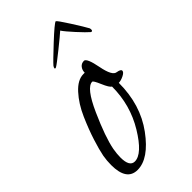

<svg xmlns="http://www.w3.org/2000/svg" viewBox="-198 -652 725 725"><g transform="rotate(-45 165.0 -289.0)"><path d="M261 -264Q261 -147 200 -64Q139 19 79 19Q21 19 21 -65Q21 -88 25 -111Q30 -137 43 -178Q56 -219 77 -267Q98 -315 128.5 -348.5Q159 -382 190 -382H197Q197 -396 205 -406Q213 -416 227 -416Q241 -415 252 -357.5Q263 -300 284 -298Q303 -295 303 -287Q303 -279 288 -271.5Q273 -264 261 -264ZM233 -272Q224 -277 211 -307.5Q198 -338 193 -338Q162 -338 121 -246.5Q80 -155 70 -102Q66 -79 66 -60Q66 -11 94 -11Q134 -11 183.5 -92.5Q233 -174 233 -272ZM322 -474Q309 -485 281.5 -515Q254 -545 244 -560Q231 -548 188 -513.5Q145 -479 136 -474Q133 -472 131 -472Q129 -472 128.5 -473Q128 -474 128 -475Q128 -478 132 -484Q142 -496 195 -545.5Q248 -595 257 -597Q262 -595 291 -549.5Q320 -504 329 -487Q330 -484 330 -480Q330 -473 325 -473Q324 -473 322 -474Z"/></g></svg>

Font: Bilbo Swash Caps
Style: Regular
Weight: 400
Designer: Robert E. Leuschke
Foundry: Robert E. Leuschke
Version: Version 1.002